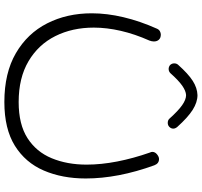

<svg xmlns="http://www.w3.org/2000/svg" viewBox="-42 -778 904 859"><g transform="rotate(90 409.5 -349.0)"><path d="M530 -648Q518 -648 511 -656Q476 -695 451 -712.5Q426 -730 406 -730Q387 -729 363.5 -712.5Q340 -696 308 -660Q300 -652 289 -652Q280 -652 272 -658Q264 -666 264 -677Q264 -687 270 -694Q311 -740 342.5 -760Q374 -780 406 -781Q438 -781 472 -759.5Q506 -738 549 -690Q556 -681 556 -673Q556 -662 547 -654Q540 -648 530 -648ZM437 83Q307 83 218.5 31.5Q130 -20 85 -108.5Q40 -197 40 -308Q40 -376 57.5 -450Q75 -524 109 -600Q113 -609 120.5 -613Q128 -617 135 -617Q150 -617 158 -608.5Q166 -600 166 -586Q166 -582 165 -576.5Q164 -571 162 -566Q133 -501 118.5 -438Q104 -375 104 -317Q104 -221 142 -145Q180 -69 254.5 -25Q329 19 437 19Q537 19 598.5 -20.5Q660 -60 688.5 -129Q717 -198 717 -285Q717 -350 703 -422Q689 -494 663 -568Q660 -574 660 -579Q660 -591 671 -600Q682 -609 692 -609Q712 -609 720 -588Q779 -425 779 -281Q779 -176 743.5 -93.5Q708 -11 632.5 36Q557 83 437 83Z"/></g></svg>

Font: Hachi Maru Pop
Style: Regular
Weight: 400
Designer: Nontynet
Foundry: Nontynet
Version: Version 1.300